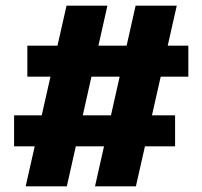

<svg xmlns="http://www.w3.org/2000/svg" viewBox="-20 -661 718 681"><path d="M216 -641H361L217 0H71ZM648 -499V-389H77V-499ZM462 0H317L461 -641H607ZM30 -142V-252H601V-142Z"/></svg>

Font: Teko Variable Light
Style: Regular
Weight: 300
Designer: Manushi Parikh, Jonny Pinhorn
Foundry: Indian Type Foundry
Version: Version 3.000